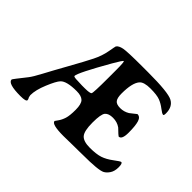

<svg xmlns="http://www.w3.org/2000/svg" viewBox="-124 -914 1168 1168"><g transform="rotate(45 460.0 -330.0)"><path d="M281.2 -324.2Q281.2 -316.4 317.9 -316.4L354.5 -314.9H377.4Q423.3 -314.9 429.2 -323.7Q435.1 -332.5 435.1 -459V-529.3Q435.1 -599.6 429.2 -599.6Q423.3 -599.6 389.2 -540Q281.2 -351.1 281.2 -324.2ZM389.2 -44.4Q389.2 -44.9 402.6 -63.5Q416 -82 424.1 -107.7Q432.1 -133.3 432.1 -183.1Q432.1 -232.9 414.6 -250.5Q397 -268.1 356 -268.1Q270 -268.1 243.7 -240.2Q226.1 -221.7 200 -158.7Q173.8 -95.7 173.8 -51.3L176.8 -36.1L182.1 -25.4L183.6 -17.6Q183.6 -4.4 134.8 -4.4Q25.9 -4.4 25.9 -38.1Q25.9 -41.5 88.9 -120.6Q105.5 -141.6 134.3 -196Q163.1 -250.5 213.6 -340.8Q264.2 -431.2 288.8 -480.5Q313.5 -529.8 322 -577.9Q330.6 -626 332 -628.4Q342.3 -644 373.3 -650.1Q404.3 -656.2 529.3 -656.2H582.5Q754.9 -656.2 795.4 -634.5Q835.9 -612.8 835.9 -556.6Q835.9 -537.6 829.6 -537.6Q820.3 -537.6 795.9 -556.6Q771.5 -575.7 744.9 -586.2Q718.3 -596.7 662.1 -596.7Q606 -596.7 587.4 -574.7Q559.1 -541.5 559.1 -450.7Q559.1 -413.6 571 -397.7Q583 -381.8 615.5 -381.8Q647.9 -381.8 675.3 -398.4L690.4 -410.2Q715.3 -430.7 716.3 -430.7Q740.2 -430.7 749.3 -401.1Q758.3 -371.6 758.3 -312.3Q758.3 -252.9 731.9 -252.9L719.2 -263.2L690.9 -290Q663.6 -309.6 627 -309.6Q590.3 -309.6 574.7 -291.5Q559.1 -273.4 559.1 -200.9Q559.1 -128.4 579.8 -104.5Q600.6 -80.6 656 -80.6Q711.4 -80.6 743.9 -91.3Q776.4 -102.1 811.3 -128.4Q846.2 -154.8 852.5 -154.8Q864.3 -154.8 864.3 -121.1Q864.3 -87.4 850.6 -66.4Q836.9 -45.4 819.8 -36.1Q790.5 -20 653.8 -20L627 -19.5Q599.6 -19 572.8 -19L492.2 -17.6Q389.2 -17.6 389.2 -44.4Z"/></g></svg>

Font: Averia Serif
Style: Regular
Weight: 500
Version: Version 1.0